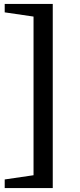

<svg xmlns="http://www.w3.org/2000/svg" viewBox="-20 -765 410 979"><path d="M249 -745V194H4V150L209 120L151 191V-743L209 -672L4 -702V-745Z"/></svg>

Font: Piazzolla Thin
Style: Bold
Weight: 700
Version: Version 2.005